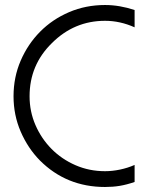

<svg xmlns="http://www.w3.org/2000/svg" viewBox="-20 -740 590 766"><path d="M399 -720Q457 -720 517 -700V-631Q459 -657 399 -657Q276 -657 187 -568Q98 -481 98 -356Q98 -295 121.5 -241Q145 -187 185.5 -146Q226 -105 281 -81Q336 -57 399 -57Q428 -57 459 -63.5Q490 -70 517 -82V-14Q485 -3 457.5 1.5Q430 6 399 6Q245 6 139 -100Q91 -149 62.5 -215Q34 -281 34 -356Q34 -432 62.5 -498Q91 -564 140 -613.5Q189 -663 255.5 -691.5Q322 -720 399 -720Z"/></svg>

Font: Fundamental  Brigade Scvhlank
Style: Regular
Weight: 100
Designer: Peter Wiegel, original typeface by Arno Drescher 1935
Foundry: Peter Wiegel
Version: Version 0.000 2012 initial release